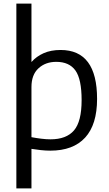

<svg xmlns="http://www.w3.org/2000/svg" viewBox="-20 -828 604 1068"><path d="M71 -808H155V-483Q182 -514 222.5 -532Q263 -550 317 -550Q520 -550 520 -278Q520 -135 453.5 -62.5Q387 10 260 10Q235 10 207 7Q179 4 155 0V220H71ZM261 -53Q349 -53 391.5 -102.5Q434 -152 434 -271Q434 -388 399.5 -436Q365 -484 293 -484Q233 -484 194 -448Q155 -412 155 -344V-65Q181 -60 209 -56.5Q237 -53 261 -53Z"/></svg>

Font: Encode Sans Narrow
Style: Regular
Weight: 400
Designer: Pablo Impallari, Andres Torresi
Foundry: Pablo Impallari, Andres Torresi
Version: Version 1.000; ttfautohint (v1.00) -l 8 -r 50 -G 200 -x 14 -